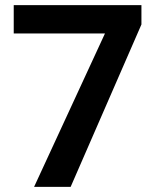

<svg xmlns="http://www.w3.org/2000/svg" viewBox="-20 -731 640 751"><path d="M533.2 -635.3 256.3 0H113.3L390.6 -600.1H33.7V-710.9H533.2Z"/></svg>

Font: TypoPRO Roboto Mono
Style: Bold
Weight: 700
Designer: Google
Version: Version 2.000986; 2015; ttfautohint (v1.3)